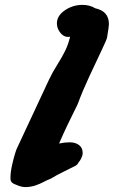

<svg xmlns="http://www.w3.org/2000/svg" viewBox="-20 -762 462 779"><path d="M262.7 -184.6Q286.1 -184.6 300.8 -173.3Q315.4 -162.1 315.4 -141.6Q315.4 -135.7 313.5 -129.4Q311.5 -123 309.1 -118.7Q306.6 -114.3 304.7 -110.8Q302.7 -107.4 300.8 -105.5L298.8 -103.5Q295.9 -95.7 287.1 -89.8Q272.5 -82 240.2 -66.4Q208 -50.8 189.5 -39.1L183.6 -36.1Q174.8 -33.2 158.2 -24.4Q141.6 -15.6 124.5 -9.8Q107.4 -3.9 86.9 -2.9H84Q74.2 -2.9 64.9 -5.4Q55.7 -7.8 48.3 -11.2Q41 -14.6 40 -14.6Q23.4 -20.5 22.5 -35.2V-42Q22.5 -62.5 28.8 -91.3Q35.2 -120.1 41 -138.7L46.9 -156.2L178.7 -438.5Q192.4 -467.8 212.4 -499.5Q232.4 -531.2 244.6 -556.2Q256.8 -581.1 264.6 -613.3Q262.7 -612.3 255.9 -612.3Q233.4 -612.3 217.8 -639.6Q210.9 -653.3 210.9 -667Q210.9 -698.2 243.2 -720.2Q275.4 -742.2 314.5 -742.2Q344.7 -742.2 366.2 -728.5Q421.9 -716.8 421.9 -664.1Q421.9 -653.3 414.1 -608.4Q412.1 -599.6 391.6 -556.6Q371.1 -513.7 342.3 -451.7Q313.5 -389.6 296.9 -343.8Q294.9 -337.9 282.7 -314Q270.5 -290 252.4 -252Q234.4 -213.9 219.7 -179.7Q242.2 -184.6 262.7 -184.6Z"/></svg>

Font: Essays1743
Style: BoldItalic
Weight: 700
Italic angle: -10°
Designer: Based on the typeface in a 1743 English translation of the essays of Montaigne.  PostScript/TrueType font designed by Jo
Version: Version 002.100